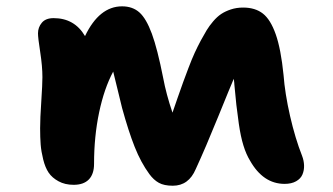

<svg xmlns="http://www.w3.org/2000/svg" viewBox="-20 -634 1060 612"><path d="M214.8 -44.9Q187 -44.9 166.5 -56.2Q146 -67.4 135 -83.7Q124 -100.1 117.7 -125.7Q111.3 -151.4 109.6 -173.6Q107.9 -195.8 107.9 -225.1Q107.9 -256.3 111.6 -310.8Q115.2 -365.2 115.2 -388.2Q115.2 -422.4 108.2 -467.8Q101.1 -513.2 101.1 -527.8Q101.1 -546.9 113.3 -561.5Q125.5 -576.2 150.9 -576.2Q217.3 -576.2 251 -519Q296.4 -613.8 369.1 -613.8Q402.8 -613.8 424.6 -594.2Q446.3 -574.7 464.1 -526.4Q481.9 -478 500 -386.2Q509.8 -333.5 529.8 -274.9Q532.7 -283.7 545.4 -320.1Q558.1 -356.4 564 -372.6Q569.8 -388.7 580.6 -417Q591.3 -445.3 600.8 -466.1Q610.4 -486.8 620.1 -504.9Q630.4 -523.9 638.7 -537.6Q647 -551.3 659.4 -565.9Q671.9 -580.6 685.1 -589.4Q698.2 -598.1 716.1 -604Q733.9 -609.9 754.9 -609.9Q793.5 -609.9 817.9 -590.8Q842.3 -571.8 858.9 -524.7Q875.5 -477.5 883.8 -395Q888.2 -336.4 904.5 -264.6Q920.9 -192.9 942.9 -137.2Q948.7 -122.1 949.2 -106.7Q949.7 -91.3 944.1 -77.9Q938.5 -64.5 923.8 -56.2Q909.2 -47.9 887.2 -47.9Q818.8 -47.9 776.9 -122.1Q764.6 -142.1 755.9 -170.4Q747.1 -198.7 741.2 -239.7Q735.4 -280.8 733.4 -299.8Q731.4 -318.8 727.1 -363.8Q727.1 -369.1 725.1 -382.8Q716.3 -362.8 675.8 -262.9Q635.3 -163.1 604 -95.2Q581.5 -42 530.8 -42Q502.9 -42 486.3 -51.3Q469.7 -60.5 456.1 -79.1Q429.2 -115.7 409.4 -165.5Q389.6 -215.3 369.1 -290Q364.7 -309.1 355 -347.9Q345.2 -386.7 340.8 -405.8Q312 -352.1 295.9 -275.4Q279.8 -198.7 279.8 -111.8Q279.8 -79.1 263.2 -62Q246.6 -44.9 214.8 -44.9Z"/></svg>

Font: Shantell Sans Irregular
Style: Bold
Weight: 700
Designer: Stephen Nixon, Anya Danilova, Shantell Martin
Foundry: Arrow Type
Version: Version 1.006;[9816181b4]